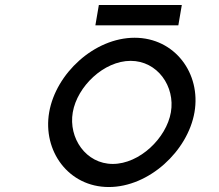

<svg xmlns="http://www.w3.org/2000/svg" viewBox="-20 -742 881 773"><path d="M378 -722 364 -640H698L712 -722ZM506 -497C614 -497 686 -394 668 -290C650 -186 542 -82 434 -82C326 -82 255 -186 273 -290C291 -394 398 -497 506 -497ZM418 11C580 11 736 -134 763 -290C790 -446 684 -590 522 -590C360 -590 205 -446 178 -290C151 -134 256 11 418 11Z"/></svg>

Font: Charger Monospace
Style: Regular
Weight: 400
Designer: Jasper
Foundry: Cannot Into Space Fonts
Version: Version 0.980